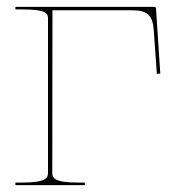

<svg xmlns="http://www.w3.org/2000/svg" viewBox="-20 -540 510 560"><path d="M25 -520V-512.5H45C111 -512.5 120 -502.5 120 -487V-35.5C120 -21 113.5 -7.5 45 -7.5H25V0H227.5V-7.5H207.5C139 -7.5 132.5 -21 132.5 -35.5L133 -510H366C410 -510 425.5 -495.5 428.5 -451.5L437.5 -324.5L447.5 -325.5L435 -515.5C435 -517 433.5 -520 430 -520Z"/></svg>

Font: Znikomit
Style: Regular
Weight: 100
Designer: gluk
Foundry: gluk
Version: Version 0.55